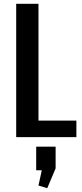

<svg xmlns="http://www.w3.org/2000/svg" viewBox="-20 -720 428 1008"><path d="M156 -87H381V0H65V-700H182V-19ZM272 50V164L228 268L182 254L215 102L266 174H170V50Z"/></svg>

Font: Pathway Extreme Condensed SemiBold
Style: Regular
Weight: 600
Width: 3
Version: Version 1.001;gftools[0.9.26]